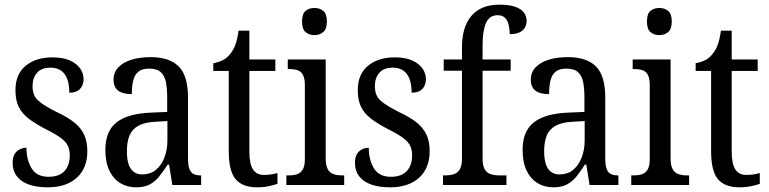

<svg xmlns="http://www.w3.org/2000/svg" viewBox="-20 -790 3284 820"><path d="M184 10Q138 10 104.5 -1.5Q71 -13 52.5 -36.5Q34 -60 34 -95Q34 -119 43 -133Q52 -147 66 -153Q80 -159 93 -159Q93 -107 115 -71Q137 -35 187 -35Q233 -35 255.5 -59.5Q278 -84 278 -126Q278 -151 269.5 -168Q261 -185 239.5 -201Q218 -217 180 -236Q133 -260 103.5 -282.5Q74 -305 60 -333.5Q46 -362 46 -405Q46 -473 89.5 -509Q133 -545 204 -545Q249 -545 278 -532Q307 -519 322 -498Q337 -477 337 -452Q337 -426 321.5 -410Q306 -394 276 -394Q276 -447 255.5 -474Q235 -501 196 -501Q157 -501 138 -479Q119 -457 119 -422Q119 -382 143 -360.5Q167 -339 223 -311Q268 -290 296.5 -267.5Q325 -245 339 -215.5Q353 -186 353 -144Q353 -72 308 -31Q263 10 184 10Z M561 10Q524 10 494.5 -7.5Q465 -25 447.5 -60.5Q430 -96 430 -150Q430 -230 478 -267.5Q526 -305 624 -309L694 -312V-373Q694 -410 689 -437.5Q684 -465 667.5 -481Q651 -497 617 -497Q586 -497 570 -483Q554 -469 548.5 -444.5Q543 -420 543 -388Q504 -388 484.5 -403Q465 -418 465 -450Q465 -481 485.5 -502.5Q506 -524 541.5 -535Q577 -546 624 -546Q703 -546 743 -506.5Q783 -467 783 -372V-113Q783 -85 788.5 -69.5Q794 -54 805.5 -47.5Q817 -41 836 -41H839V0H716L702 -87H696Q678 -59 660.5 -37Q643 -15 620 -2.5Q597 10 561 10ZM587 -45Q621 -45 644.5 -63.5Q668 -82 681.5 -115.5Q695 -149 695 -191V-273L644 -270Q598 -268 571 -253Q544 -238 533 -211Q522 -184 522 -144Q522 -113 528.5 -91Q535 -69 550 -57Q565 -45 587 -45Z M1078 10Q1016 10 986.5 -24.5Q957 -59 957 -145V-487H891V-520Q913 -524 930.5 -532.5Q948 -541 961 -557Q975 -573 984 -595.5Q993 -618 999 -659H1045V-536H1156V-487H1045V-143Q1045 -90 1060.5 -66.5Q1076 -43 1106 -43Q1124 -43 1137.5 -45Q1151 -47 1165 -51V-5Q1152 0 1128.5 5Q1105 10 1078 10Z M1203 0V-41H1214Q1234 -41 1249 -46Q1264 -51 1273 -66Q1282 -81 1282 -110V-425Q1282 -455 1274 -470Q1266 -485 1251.5 -490Q1237 -495 1217 -495H1209V-536H1371V-115Q1371 -84 1379.5 -68Q1388 -52 1404 -46.5Q1420 -41 1439 -41H1450V0ZM1323 -640Q1300 -640 1285 -653Q1270 -666 1270 -698Q1270 -731 1285 -743.5Q1300 -756 1323 -756Q1345 -756 1360.5 -743.5Q1376 -731 1376 -698Q1376 -666 1360.5 -653Q1345 -640 1323 -640Z M1646 10Q1600 10 1566.5 -1.5Q1533 -13 1514.5 -36.5Q1496 -60 1496 -95Q1496 -119 1505 -133Q1514 -147 1528 -153Q1542 -159 1555 -159Q1555 -107 1577 -71Q1599 -35 1649 -35Q1695 -35 1717.5 -59.5Q1740 -84 1740 -126Q1740 -151 1731.5 -168Q1723 -185 1701.5 -201Q1680 -217 1642 -236Q1595 -260 1565.5 -282.5Q1536 -305 1522 -333.5Q1508 -362 1508 -405Q1508 -473 1551.5 -509Q1595 -545 1666 -545Q1711 -545 1740 -532Q1769 -519 1784 -498Q1799 -477 1799 -452Q1799 -426 1783.5 -410Q1768 -394 1738 -394Q1738 -447 1717.5 -474Q1697 -501 1658 -501Q1619 -501 1600 -479Q1581 -457 1581 -422Q1581 -382 1605 -360.5Q1629 -339 1685 -311Q1730 -290 1758.5 -267.5Q1787 -245 1801 -215.5Q1815 -186 1815 -144Q1815 -72 1770 -31Q1725 10 1646 10Z M1872 0V-41H1884Q1902 -41 1918 -46Q1934 -51 1943.5 -66.5Q1953 -82 1953 -113V-488H1875V-536H1953V-587Q1953 -676 1994 -723Q2035 -770 2112 -770Q2155 -770 2180.5 -761Q2206 -752 2217.5 -736.5Q2229 -721 2229 -701Q2229 -684 2221 -671Q2213 -658 2197 -651Q2181 -644 2157 -644Q2157 -665 2152.5 -683.5Q2148 -702 2137 -713.5Q2126 -725 2105 -725Q2070 -725 2055.5 -691.5Q2041 -658 2041 -596V-536H2161V-488H2041V-113Q2041 -82 2050.5 -66.5Q2060 -51 2076 -46Q2092 -41 2110 -41H2143V0Z M2343 10Q2306 10 2276.5 -7.5Q2247 -25 2229.5 -60.5Q2212 -96 2212 -150Q2212 -230 2260 -267.5Q2308 -305 2406 -309L2476 -312V-373Q2476 -410 2471 -437.5Q2466 -465 2449.5 -481Q2433 -497 2399 -497Q2368 -497 2352 -483Q2336 -469 2330.5 -444.5Q2325 -420 2325 -388Q2286 -388 2266.5 -403Q2247 -418 2247 -450Q2247 -481 2267.5 -502.5Q2288 -524 2323.5 -535Q2359 -546 2406 -546Q2485 -546 2525 -506.5Q2565 -467 2565 -372V-113Q2565 -85 2570.5 -69.5Q2576 -54 2587.5 -47.5Q2599 -41 2618 -41H2621V0H2498L2484 -87H2478Q2460 -59 2442.5 -37Q2425 -15 2402 -2.5Q2379 10 2343 10ZM2369 -45Q2403 -45 2426.5 -63.5Q2450 -82 2463.5 -115.5Q2477 -149 2477 -191V-273L2426 -270Q2380 -268 2353 -253Q2326 -238 2315 -211Q2304 -184 2304 -144Q2304 -113 2310.5 -91Q2317 -69 2332 -57Q2347 -45 2369 -45Z M2676 0V-41H2687Q2707 -41 2722 -46Q2737 -51 2746 -66Q2755 -81 2755 -110V-425Q2755 -455 2747 -470Q2739 -485 2724.5 -490Q2710 -495 2690 -495H2682V-536H2844V-115Q2844 -84 2852.5 -68Q2861 -52 2877 -46.5Q2893 -41 2912 -41H2923V0ZM2796 -640Q2773 -640 2758 -653Q2743 -666 2743 -698Q2743 -731 2758 -743.5Q2773 -756 2796 -756Q2818 -756 2833.5 -743.5Q2849 -731 2849 -698Q2849 -666 2833.5 -653Q2818 -640 2796 -640Z M3138 10Q3076 10 3046.5 -24.5Q3017 -59 3017 -145V-487H2951V-520Q2973 -524 2990.5 -532.5Q3008 -541 3021 -557Q3035 -573 3044 -595.5Q3053 -618 3059 -659H3105V-536H3216V-487H3105V-143Q3105 -90 3120.5 -66.5Q3136 -43 3166 -43Q3184 -43 3197.5 -45Q3211 -47 3225 -51V-5Q3212 0 3188.5 5Q3165 10 3138 10Z"/></svg>

Font: Noto Serif Khmer Condensed
Style: Regular
Weight: 400
Width: 3
Designer: Danh Hong and the Monotype Design Team
Foundry: Monotype Imaging Inc.
Version: Version 2.004